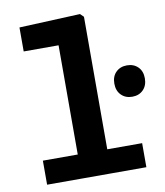

<svg xmlns="http://www.w3.org/2000/svg" viewBox="-86 -849 792 920"><g transform="rotate(-10 310.0 -389.0)"><path d="M469.8 -420.9Q469.8 -455.8 490.5 -476.2Q511.2 -496.8 544.1 -496.8Q577 -496.8 597.7 -476.2Q618.3 -455.8 618.3 -420.9Q618.3 -386 597.7 -365.1Q577 -344.2 544.1 -344.2Q511.2 -344.2 490.5 -365.1Q469.8 -386 469.8 -420.9ZM68.5 -117H551.5V0H68.5ZM238.2 0 238.6 -681.7 261.1 -648.3H68.9V-765L365.7 -777.9L382.2 -761.8L381.8 0Z"/></g></svg>

Font: Monaspace Neon Var ExtraLight
Style: Regular
Weight: 200
Designer: Riley Cran and the Lettermatic Team
Version: Version 1.200 (Monaspace Neon Var)